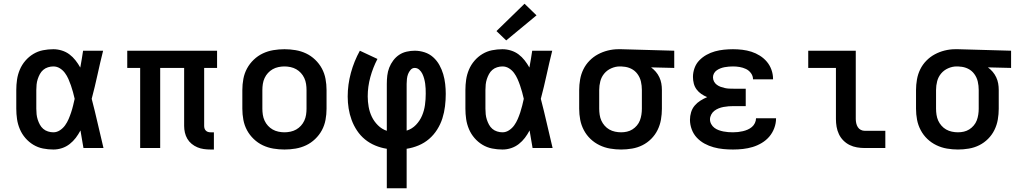

<svg xmlns="http://www.w3.org/2000/svg" viewBox="-20 -791 5440 1026"><path d="M265 8Q237 8 209.5 2.5Q182 -3 158 -17.5Q134 -32 115.5 -53.5Q97 -75 86 -101Q75 -127 71 -154.5Q67 -182 67 -210V-310Q67 -338 71 -365.5Q75 -393 86 -419Q97 -445 115.5 -466.5Q134 -488 158 -502.5Q182 -517 209.5 -522.5Q237 -528 265 -528Q288 -528 310.5 -521Q333 -514 351 -500.5Q369 -487 383.5 -468.5Q398 -450 409 -430Q413 -453 417 -475.5Q421 -498 424 -520H531Q515 -456 501 -391.5Q487 -327 470 -263Q487 -198 502 -132Q517 -66 533 0H426Q422 -23 418 -46.5Q414 -70 410 -94Q399 -73 385 -54.5Q371 -36 352.5 -21.5Q334 -7 311.5 0.5Q289 8 265 8ZM265 -84Q284 -84 300.5 -95Q317 -106 328 -121.5Q339 -137 346.5 -154.5Q354 -172 360 -190Q366 -208 370.5 -226.5Q375 -245 379 -263Q375 -281 370 -299Q365 -317 359 -334.5Q353 -352 345.5 -369Q338 -386 327 -401Q316 -416 300 -426Q284 -436 265 -436Q251 -436 236.5 -431.5Q222 -427 211 -417.5Q200 -408 193 -395Q186 -382 181.5 -368Q177 -354 175.5 -339.5Q174 -325 174 -310V-210Q174 -195 175.5 -180.5Q177 -166 181.5 -152Q186 -138 193 -125Q200 -112 211 -102.5Q222 -93 236.5 -88.5Q251 -84 265 -84Z M1105 8Q1087 8 1069 5.5Q1051 3 1034.5 -4Q1018 -11 1004 -22.5Q990 -34 981 -49.5Q972 -65 968 -82.5Q964 -100 964 -118V-428H836V0H729V-428H660V-520H1140V-428H1071V-118Q1071 -111 1073 -104.5Q1075 -98 1080 -93Q1085 -88 1091.5 -86Q1098 -84 1105 -84H1123V8Z M1500 8Q1470 8 1440.5 3Q1411 -2 1384.5 -14.5Q1358 -27 1336 -48Q1314 -69 1300 -95Q1286 -121 1280.5 -150.5Q1275 -180 1275 -210V-310Q1275 -340 1280.5 -369.5Q1286 -399 1300 -425Q1314 -451 1336 -472Q1358 -493 1384.5 -505.5Q1411 -518 1440.5 -523Q1470 -528 1500 -528Q1530 -528 1559.5 -523Q1589 -518 1615.5 -505.5Q1642 -493 1664 -472Q1686 -451 1700 -425Q1714 -399 1719.5 -369.5Q1725 -340 1725 -310V-210Q1725 -180 1719.5 -150.5Q1714 -121 1700 -95Q1686 -69 1664 -48Q1642 -27 1615.5 -14.5Q1589 -2 1559.5 3Q1530 8 1500 8ZM1500 -84Q1516 -84 1532.5 -87.5Q1549 -91 1563 -99Q1577 -107 1588 -119Q1599 -131 1606 -146Q1613 -161 1615.5 -177.5Q1618 -194 1618 -210V-310Q1618 -326 1615.5 -342.5Q1613 -359 1606 -374Q1599 -389 1588 -401Q1577 -413 1563 -421Q1549 -429 1532.5 -432.5Q1516 -436 1500 -436Q1484 -436 1467.5 -432.5Q1451 -429 1437 -421Q1423 -413 1412 -401Q1401 -389 1394 -374Q1387 -359 1384.5 -342.5Q1382 -326 1382 -310V-210Q1382 -194 1384.5 -177.5Q1387 -161 1394 -146Q1401 -131 1412 -119Q1423 -107 1437 -99Q1451 -91 1467.5 -87.5Q1484 -84 1500 -84Z M2047 215V4Q2015 -1 1985 -13.5Q1955 -26 1930.5 -46Q1906 -66 1888 -93Q1870 -120 1859 -150Q1848 -180 1843 -211.5Q1838 -243 1838 -275Q1838 -339 1855 -401.5Q1872 -464 1903 -520L1997 -476Q1973 -430 1959 -379Q1945 -328 1945 -276Q1945 -248 1950 -220Q1955 -192 1967 -167Q1979 -142 1999.5 -121.5Q2020 -101 2047 -92V-343Q2047 -365 2049.5 -387Q2052 -409 2060 -429.5Q2068 -450 2081.5 -468Q2095 -486 2113 -498Q2131 -510 2153 -515Q2175 -520 2196 -520Q2223 -520 2249 -511.5Q2275 -503 2295 -485Q2315 -467 2328 -443.5Q2341 -420 2348.5 -394.5Q2356 -369 2359 -342Q2362 -315 2362 -289Q2362 -256 2358 -223Q2354 -190 2344 -158.5Q2334 -127 2316 -98.5Q2298 -70 2273 -48.5Q2248 -27 2217 -14Q2186 -1 2153 4V215ZM2153 -93Q2182 -102 2203 -124Q2224 -146 2235.5 -173.5Q2247 -201 2251 -230.5Q2255 -260 2255 -290Q2255 -304 2254.5 -317.5Q2254 -331 2252 -344.5Q2250 -358 2246.5 -371Q2243 -384 2237 -396.5Q2231 -409 2220.5 -418.5Q2210 -428 2196 -428Q2183 -428 2174 -417.5Q2165 -407 2160.5 -395Q2156 -383 2154.5 -369.5Q2153 -356 2153 -343Z M2665 8Q2637 8 2609.5 2.5Q2582 -3 2558 -17.5Q2534 -32 2515.5 -53.5Q2497 -75 2486 -101Q2475 -127 2471 -154.5Q2467 -182 2467 -210V-310Q2467 -338 2471 -365.5Q2475 -393 2486 -419Q2497 -445 2515.5 -466.5Q2534 -488 2558 -502.5Q2582 -517 2609.5 -522.5Q2637 -528 2665 -528Q2688 -528 2710.5 -521Q2733 -514 2751 -500.5Q2769 -487 2783.5 -468.5Q2798 -450 2809 -430Q2813 -453 2817 -475.5Q2821 -498 2824 -520H2931Q2915 -456 2901 -391.5Q2887 -327 2870 -263Q2887 -198 2902 -132Q2917 -66 2933 0H2826Q2822 -23 2818 -46.5Q2814 -70 2810 -94Q2799 -73 2785 -54.5Q2771 -36 2752.5 -21.5Q2734 -7 2711.5 0.5Q2689 8 2665 8ZM2665 -84Q2684 -84 2700.5 -95Q2717 -106 2728 -121.5Q2739 -137 2746.5 -154.5Q2754 -172 2760 -190Q2766 -208 2770.5 -226.5Q2775 -245 2779 -263Q2775 -281 2770 -299Q2765 -317 2759 -334.5Q2753 -352 2745.5 -369Q2738 -386 2727 -401Q2716 -416 2700 -426Q2684 -436 2665 -436Q2651 -436 2636.5 -431.5Q2622 -427 2611 -417.5Q2600 -408 2593 -395Q2586 -382 2581.5 -368Q2577 -354 2575.5 -339.5Q2574 -325 2574 -310V-210Q2574 -195 2575.5 -180.5Q2577 -166 2581.5 -152Q2586 -138 2593 -125Q2600 -112 2611 -102.5Q2622 -93 2636.5 -88.5Q2651 -84 2665 -84ZM2685 -575 2633 -625 2783 -771 2847 -709Z M3299 8Q3270 8 3240.5 3Q3211 -2 3184 -15Q3157 -28 3135.5 -48.5Q3114 -69 3100 -95.5Q3086 -122 3080.5 -151Q3075 -180 3075 -210V-310Q3075 -338 3080 -366.5Q3085 -395 3097.5 -420.5Q3110 -446 3130 -466.5Q3150 -487 3175 -500.5Q3200 -514 3228 -521Q3256 -528 3284 -528Q3288 -528 3292 -528Q3296 -528 3300 -528L3583 -520V-428L3459 -431Q3473 -421 3484.5 -407.5Q3496 -394 3503.5 -378Q3511 -362 3514 -345Q3517 -328 3517 -310V-210Q3517 -181 3512 -152Q3507 -123 3494 -96.5Q3481 -70 3460 -49Q3439 -28 3413 -15Q3387 -2 3357.5 3Q3328 8 3299 8ZM3299 -84Q3315 -84 3330.5 -87.5Q3346 -91 3359.5 -99.5Q3373 -108 3383.5 -120.5Q3394 -133 3399.5 -147.5Q3405 -162 3407.5 -178Q3410 -194 3410 -210V-310Q3410 -333 3405 -355Q3400 -377 3386.5 -395.5Q3373 -414 3352.5 -424Q3332 -434 3309 -435L3300 -436Q3298 -436 3296 -436Q3294 -436 3292 -436Q3269 -436 3246.5 -426Q3224 -416 3209 -398Q3194 -380 3188 -357Q3182 -334 3182 -310V-210Q3182 -194 3184.5 -177.5Q3187 -161 3193.5 -146.5Q3200 -132 3211 -119.5Q3222 -107 3236 -99Q3250 -91 3266.5 -87.5Q3283 -84 3299 -84Z M3897 8Q3871 8 3845 5.5Q3819 3 3793.5 -4Q3768 -11 3745 -23.5Q3722 -36 3704 -55Q3686 -74 3676.5 -99.5Q3667 -125 3667 -151Q3667 -171 3673 -191Q3679 -211 3692 -226.5Q3705 -242 3722.5 -253Q3740 -264 3759 -272Q3742 -279 3727.5 -289Q3713 -299 3702.5 -313Q3692 -327 3687.5 -344.5Q3683 -362 3683 -380Q3683 -404 3691.5 -427.5Q3700 -451 3717 -468.5Q3734 -486 3755.5 -498Q3777 -510 3800.5 -516.5Q3824 -523 3848.5 -525.5Q3873 -528 3897 -528Q3922 -528 3947 -525Q3972 -522 3995.5 -514.5Q4019 -507 4040.5 -493.5Q4062 -480 4078 -461Q4094 -442 4102.5 -418Q4111 -394 4111 -369Q4111 -369 4111 -368Q4111 -367 4111 -367H4004Q4004 -367 4004 -367Q4004 -367 4004 -367Q4004 -385 3993 -400Q3982 -415 3966 -422.5Q3950 -430 3932.5 -433Q3915 -436 3897 -436Q3886 -436 3874.5 -435Q3863 -434 3852 -432Q3841 -430 3830.5 -426Q3820 -422 3810.5 -415.5Q3801 -409 3795.5 -399Q3790 -389 3790 -378Q3790 -378 3790 -378Q3790 -378 3790 -378Q3790 -366 3795.5 -355.5Q3801 -345 3810.5 -338Q3820 -331 3831 -327Q3842 -323 3853.5 -320.5Q3865 -318 3876.5 -317.5Q3888 -317 3900 -317H3965V-224H3900Q3887 -224 3873.5 -223Q3860 -222 3846.5 -219.5Q3833 -217 3820.5 -212Q3808 -207 3797.5 -199Q3787 -191 3780.5 -178.5Q3774 -166 3774 -153Q3774 -140 3780.5 -128Q3787 -116 3797.5 -108Q3808 -100 3820.5 -95.5Q3833 -91 3845.5 -88.5Q3858 -86 3871 -85Q3884 -84 3897 -84Q3911 -84 3924 -85.5Q3937 -87 3950 -90Q3963 -93 3975.5 -98.5Q3988 -104 3998 -112.5Q4008 -121 4014 -133.5Q4020 -146 4020 -159H4127Q4127 -159 4127 -158.5Q4127 -158 4127 -158Q4127 -132 4117.5 -106.5Q4108 -81 4091 -61Q4074 -41 4050.5 -27Q4027 -13 4002 -5.5Q3977 2 3950.5 5Q3924 8 3897 8Z M4601 0Q4580 0 4559.5 -3.5Q4539 -7 4520.5 -16Q4502 -25 4487 -40Q4472 -55 4463 -74Q4454 -93 4450.5 -113.5Q4447 -134 4447 -155V-428H4299V-520H4553V-155Q4553 -144 4555.5 -132.5Q4558 -121 4564 -111.5Q4570 -102 4580 -97Q4590 -92 4601 -92H4711V0Z M5099 8Q5070 8 5040.5 3Q5011 -2 4984 -15Q4957 -28 4935.5 -48.5Q4914 -69 4900 -95.5Q4886 -122 4880.5 -151Q4875 -180 4875 -210V-310Q4875 -338 4880 -366.5Q4885 -395 4897.5 -420.5Q4910 -446 4930 -466.5Q4950 -487 4975 -500.5Q5000 -514 5028 -521Q5056 -528 5084 -528Q5088 -528 5092 -528Q5096 -528 5100 -528L5383 -520V-428L5259 -431Q5273 -421 5284.5 -407.5Q5296 -394 5303.5 -378Q5311 -362 5314 -345Q5317 -328 5317 -310V-210Q5317 -181 5312 -152Q5307 -123 5294 -96.5Q5281 -70 5260 -49Q5239 -28 5213 -15Q5187 -2 5157.5 3Q5128 8 5099 8ZM5099 -84Q5115 -84 5130.5 -87.5Q5146 -91 5159.5 -99.5Q5173 -108 5183.5 -120.5Q5194 -133 5199.5 -147.5Q5205 -162 5207.5 -178Q5210 -194 5210 -210V-310Q5210 -333 5205 -355Q5200 -377 5186.5 -395.5Q5173 -414 5152.5 -424Q5132 -434 5109 -435L5100 -436Q5098 -436 5096 -436Q5094 -436 5092 -436Q5069 -436 5046.5 -426Q5024 -416 5009 -398Q4994 -380 4988 -357Q4982 -334 4982 -310V-210Q4982 -194 4984.5 -177.5Q4987 -161 4993.5 -146.5Q5000 -132 5011 -119.5Q5022 -107 5036 -99Q5050 -91 5066.5 -87.5Q5083 -84 5099 -84Z"/></svg>

Font: Iosevka SS04 Semibold Extended
Style: Regular
Weight: 600
Width: 7
Monospace: yes
Designer: Belleve Invis
Foundry: Belleve Invis
Version: Version 19.0.0; ttfautohint (v1.8.4)